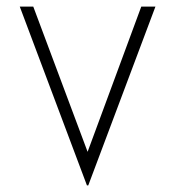

<svg xmlns="http://www.w3.org/2000/svg" viewBox="-20 -533 532 583"><path d="M40 -513H81L246 -72L409 -513H452L248 30H244Z"/></svg>

Font: Lineal Thin
Style: Regular
Weight: 200
Designer: Created by Frank Adebiaye with contributions from Anton Moglia & Ariel Martín Pérez
Created by Frank ADEBIAYE with FontF
Foundry: Velvetyne Type Foundry
Version: Version 2.000;Glyphs 3.2 (3227)